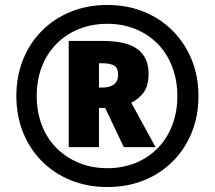

<svg xmlns="http://www.w3.org/2000/svg" viewBox="-20 -744 865 774"><path d="M257 -151V-579H392Q492 -579 535.5 -545Q579 -511 579 -448Q579 -397 558.5 -370.5Q538 -344 509 -330L607 -151H479L404 -309H379V-151ZM392 -391Q422 -391 439 -403.5Q456 -416 456 -443Q456 -471 439.5 -480Q423 -489 392 -489H379V-391ZM413 10Q333 10 266 -17Q199 -44 149.5 -93.5Q100 -143 73 -210Q46 -277 46 -357Q46 -437 73 -504Q100 -571 149.5 -620.5Q199 -670 266 -697Q333 -724 413 -724Q492 -724 559 -697Q626 -670 675.5 -620.5Q725 -571 752.5 -504Q780 -437 780 -357Q780 -277 753 -210Q726 -143 676.5 -93.5Q627 -44 560 -17Q493 10 413 10ZM413 -66Q474 -66 526 -87Q578 -108 616 -147Q654 -186 674.5 -239.5Q695 -293 695 -357Q695 -420 674.5 -474Q654 -528 616.5 -566.5Q579 -605 527 -626.5Q475 -648 413 -648Q350 -648 298 -627Q246 -606 207.5 -567Q169 -528 148.5 -474.5Q128 -421 128 -357Q128 -294 148.5 -240Q169 -186 207.5 -147.5Q246 -109 298 -87.5Q350 -66 413 -66Z"/></svg>

Font: Noto Sans Oriya ExtraBold
Style: Regular
Weight: 800
Version: Version 2.003